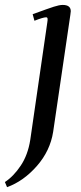

<svg xmlns="http://www.w3.org/2000/svg" viewBox="-46 -464 331 787"><path d="M-25.9 282.2Q9.8 258.8 39.1 214.8Q68.4 170.9 78.1 108.9L147.9 -372.1Q149.9 -383.3 148.9 -388.2Q147.9 -393.1 143.1 -393.1Q130.9 -393.1 95.2 -378.9L87.9 -405.8Q151.9 -429.2 174.6 -436.5Q197.3 -443.8 210.9 -443.8Q244.1 -443.8 244.1 -418Q244.1 -413.6 242.2 -401.9L171.9 76.2Q159.7 154.3 105 216.6Q50.3 278.8 -17.1 303.2Z"/></svg>

Font: Dehuti
Style: Bold-Italic
Weight: 700
Version: Version 1.2